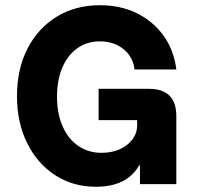

<svg xmlns="http://www.w3.org/2000/svg" viewBox="-20 -705 757 735"><path d="M347.5 10Q259.2 10 190.8 -34.6Q122.5 -79.2 83.8 -157.5Q45 -235.8 45 -336.7Q45 -440 85 -518.3Q125 -596.7 196.7 -640.8Q268.3 -685 362.5 -685Q441.7 -685 504.2 -654.2Q566.7 -623.3 606.2 -568.3Q645.8 -513.3 655 -439.2H495Q489.2 -487.5 452.5 -517.1Q415.8 -546.7 362.5 -546.7Q313.3 -546.7 276.2 -520.4Q239.2 -494.2 218.8 -446.7Q198.3 -399.2 198.3 -335Q198.3 -270 219.6 -221.7Q240.8 -173.3 279.2 -146.7Q317.5 -120 369.2 -120Q408.3 -120 438.8 -133.8Q469.2 -147.5 487.1 -171.7Q505 -195.8 505 -225V-245H357.5V-365H550Q602.5 -365 628.8 -338.8Q655 -312.5 655 -260V0H515.8V-71.7H512.5Q489.2 -30.8 447.5 -10.4Q405.8 10 347.5 10Z"/></svg>

Font: Funnel Sans Light ExtraBold
Style: Regular
Weight: 800
Version: Version 1.000